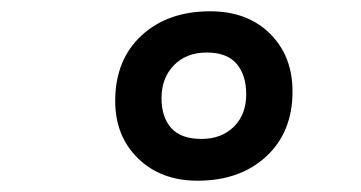

<svg xmlns="http://www.w3.org/2000/svg" viewBox="-20 -716 640 340"><path d="M330 -396Q265 -396 224.5 -435.5Q184 -475 184 -537Q184 -610 230.5 -653Q277 -696 352 -696Q418 -696 458 -656.5Q498 -617 498 -554Q498 -482 451.5 -439Q405 -396 330 -396ZM337 -470Q372 -470 394 -491.5Q416 -513 416 -549Q416 -583 399 -603Q382 -623 346 -623Q310 -623 288 -600.5Q266 -578 266 -542Q266 -509 283 -489.5Q300 -470 337 -470Z"/></svg>

Font: Chivo Mono
Style: Bold Italic
Weight: 700
Italic angle: -8.05°
Monospace: yes
Version: Version 1.008